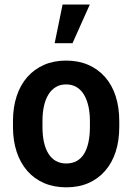

<svg xmlns="http://www.w3.org/2000/svg" viewBox="-20 -800 572 830"><path d="M36.1 -251.5V-276.4Q36.1 -335.9 52 -384.3Q67.9 -432.6 97.9 -466.8Q127.9 -501 170.2 -519.5Q212.4 -538.1 265.6 -538.1Q319.3 -538.1 361.8 -519.5Q404.3 -501 434.3 -466.8Q464.4 -432.6 480 -384.3Q495.6 -335.9 495.6 -276.4V-251.5Q495.6 -191.9 480 -143.8Q464.4 -95.7 434.3 -61.3Q404.3 -26.9 362.1 -8.5Q319.8 9.8 266.6 9.8Q213.4 9.8 170.7 -8.5Q127.9 -26.9 97.9 -61.3Q67.9 -95.7 52 -143.8Q36.1 -191.9 36.1 -251.5ZM163.6 -276.4V-251.5Q163.6 -215.3 169.9 -186Q176.3 -156.7 189.2 -136Q202.1 -115.2 221.4 -104.2Q240.7 -93.3 266.6 -93.3Q292.5 -93.3 312 -104.2Q331.5 -115.2 344 -136Q356.4 -156.7 362.5 -186Q368.7 -215.3 368.7 -251.5V-276.4Q368.7 -312 362.1 -341.1Q355.5 -370.1 342.8 -391.1Q330.1 -412.1 310.8 -423.6Q291.5 -435.1 265.6 -435.1Q240.2 -435.1 221.2 -423.6Q202.1 -412.1 189.2 -391.1Q176.3 -370.1 169.9 -341.1Q163.6 -312 163.6 -276.4ZM216.3 -613.3 250.5 -780.3H368.2L293.5 -613.3Z"/></svg>

Font: Roboto SemiCondensed SemiBold
Style: Regular
Weight: 600
Width: 4
Designer: Christian Robertson
Foundry: Google
Version: Version 3.009; 2024